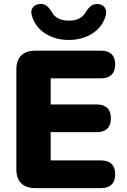

<svg xmlns="http://www.w3.org/2000/svg" viewBox="-20 -965 654 985"><path d="M333 -760C426 -760 499 -808 521 -880C533 -917 514 -941 485 -944C446 -948 434 -921 421 -905C405 -873 373 -859 333 -859C293 -859 260 -873 245 -905C232 -921 220 -949 181 -944C152 -941 131 -916 145 -880C167 -808 240 -760 333 -760ZM499 0C546 0 571 -25 571 -71C571 -117 546 -142 499 -142H240V-287H477C524 -287 549 -312 549 -358C549 -404 524 -429 477 -429H240V-563H499C546 -563 571 -589 571 -635C571 -680 546 -705 499 -705H160C98 -705 64 -671 64 -610V-95C64 -34 98 0 160 0Z"/></svg>

Font: Nunito Black
Style: Regular
Weight: 900
Designer: Vernon Adams
Foundry: Vernon Adams
Version: Version 3.602